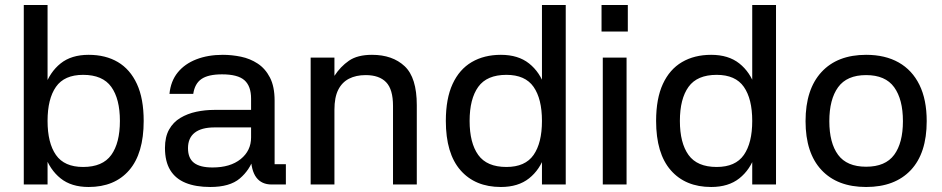

<svg xmlns="http://www.w3.org/2000/svg" viewBox="-20 -737 3765 767"><path d="M170 -717V0H75V-717ZM334 10Q265 10 222 -24.5Q179 -59 158.5 -118.5Q138 -178 138 -254Q138 -330 158.5 -389.5Q179 -449 222 -483.5Q265 -518 334 -518Q402 -518 451 -489Q500 -460 527 -401.5Q554 -343 554 -254Q554 -124 496 -57Q438 10 334 10ZM312 -70Q390 -70 424.5 -118Q459 -166 459 -254Q459 -342 424.5 -390Q390 -438 312 -438Q237 -438 203.5 -390Q170 -342 170 -254Q170 -166 203.5 -118Q237 -70 312 -70Z M1122 0H1065Q1025 0 1004 -28Q983 -56 982 -113L994 -108Q978 -58 938 -24Q898 10 820 10Q762 10 721.5 -6.5Q681 -23 660 -57.5Q639 -92 639 -146Q639 -190 655.5 -219.5Q672 -249 700.5 -266Q729 -283 764 -290.5Q799 -298 836 -298H983V-343Q983 -393 956.5 -416.5Q930 -440 867 -440Q812 -440 785 -421.5Q758 -403 752 -362H657Q662 -413 690 -447.5Q718 -482 764.5 -500Q811 -518 870 -518Q906 -518 942.5 -510.5Q979 -503 1009.5 -483Q1040 -463 1058.5 -427Q1077 -391 1077 -335V-81H1122ZM731 -145Q731 -105 755 -86.5Q779 -68 829 -68Q900 -68 941.5 -101.5Q983 -135 983 -188V-228H837Q785 -228 758 -207Q731 -186 731 -145Z M1316 0H1221V-507H1316V-434Q1340 -471 1374 -494.5Q1408 -518 1466 -518Q1548 -518 1596.5 -472.5Q1645 -427 1645 -317V0H1550V-314Q1550 -380 1522.5 -408.5Q1495 -437 1441 -437Q1402 -437 1374 -422.5Q1346 -408 1331 -378Q1316 -348 1316 -299Z M2145 -717H2240V0H2145ZM1981 10Q1878 10 1819.5 -57Q1761 -124 1761 -254Q1761 -343 1788 -401.5Q1815 -460 1864.5 -489Q1914 -518 1981 -518Q2050 -518 2093.5 -483.5Q2137 -449 2157 -389.5Q2177 -330 2177 -254Q2177 -178 2157 -118.5Q2137 -59 2093.5 -24.5Q2050 10 1981 10ZM2003 -70Q2078 -70 2111.5 -118Q2145 -166 2145 -254Q2145 -342 2111.5 -390Q2078 -438 2003 -438Q1925 -438 1890.5 -390Q1856 -342 1856 -254Q1856 -166 1890.5 -118Q1925 -70 2003 -70Z M2483 -507V0H2388V-507ZM2383 -717H2488V-611H2383Z M2985 -717H3080V0H2985ZM2821 10Q2718 10 2659.5 -57Q2601 -124 2601 -254Q2601 -343 2628 -401.5Q2655 -460 2704.5 -489Q2754 -518 2821 -518Q2890 -518 2933.5 -483.5Q2977 -449 2997 -389.5Q3017 -330 3017 -254Q3017 -178 2997 -118.5Q2977 -59 2933.5 -24.5Q2890 10 2821 10ZM2843 -70Q2918 -70 2951.5 -118Q2985 -166 2985 -254Q2985 -342 2951.5 -390Q2918 -438 2843 -438Q2765 -438 2730.5 -390Q2696 -342 2696 -254Q2696 -166 2730.5 -118Q2765 -70 2843 -70Z M3440 10Q3325 10 3261.5 -58Q3198 -126 3198 -253Q3198 -380 3261.5 -449Q3325 -518 3440 -518Q3516 -518 3570 -487.5Q3624 -457 3653 -398Q3682 -339 3682 -253Q3682 -125 3618.5 -57.5Q3555 10 3440 10ZM3440 -71Q3517 -71 3552 -118.5Q3587 -166 3587 -253Q3587 -340 3552 -388.5Q3517 -437 3440 -437Q3363 -437 3328 -388.5Q3293 -340 3293 -253Q3293 -166 3328 -118.5Q3363 -71 3440 -71Z"/></svg>

Font: 42dot Sans Light Medium
Style: Regular
Weight: 500
Version: Version 1.000